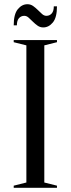

<svg xmlns="http://www.w3.org/2000/svg" viewBox="-20 -890 335 910"><path d="M45 0ZM190 -25 250 -10V0H45V-10L105 -25V-675L45 -690V-700H250V-690L190 -675ZM250 -860Q250 -807 230.5 -783.5Q211 -760 185 -760Q170 -760 158 -768.5Q146 -777 135.5 -787.5Q125 -798 115.5 -806.5Q106 -815 95 -815Q80 -815 70 -804Q60 -793 60 -770H45Q45 -823 64.5 -846.5Q84 -870 110 -870Q125 -870 137 -861.5Q149 -853 159.5 -842.5Q170 -832 179.5 -823.5Q189 -815 200 -815Q215 -815 225 -826Q235 -837 235 -860Z"/></svg>

Font: Oranienbaum
Style: Regular
Weight: 400
Designer: Oleg Pospelov and Jovanny Lemonad
Foundry: Oleg Pospelov and jovanny Lemonad
Version: Version 1.001; ttfautohint (v0.91) -l 8 -r 50 -G 200 -x 0 -w